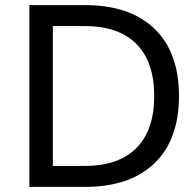

<svg xmlns="http://www.w3.org/2000/svg" viewBox="-20 -732 763 752"><path d="M312 0H95V-712H312Q489 -712 585 -619.5Q681 -527 681 -356Q681 -185 585 -92.5Q489 0 312 0ZM187 -82H311Q444 -82 514 -152Q584 -222 584 -356Q584 -490 514 -560Q444 -630 311 -630H187Z"/></svg>

Font: CST
Style: Regular
Weight: 400
Version: Version 1.00